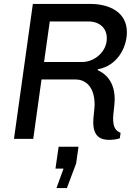

<svg xmlns="http://www.w3.org/2000/svg" viewBox="-20 -706 710 976"><path d="M439 -686H147L51 0H149L191 -302H365C408 -302 461 -273 461 -173C461 -157 454 -110 454 -85C454 -10 493 5 536 5C557 5 578 1 589 -3L593 -31C570 -40 555 -56 555 -104C555 -128 563 -171 563 -202C563 -309 495 -341 477 -349V-354C573 -370 625 -461 625 -543C625 -642 539 -686 439 -686ZM428 -597C488 -597 523 -562 523 -511C523 -442 459 -391 399 -391H204L233 -597ZM379 40H278L262 151H303L267 250H320L367 125Z"/></svg>

Font: Chivo
Style: Italic
Weight: 400
Italic angle: -8°
Designer: Hector Gatti
Foundry: Omnibus-Type
Version: Version 1.003;PS 001.003;hotconv 1.0.70;makeotf.lib2.5.58329